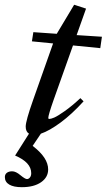

<svg xmlns="http://www.w3.org/2000/svg" viewBox="-72 -549 443 797"><path d="M18.6 228Q-15.1 228 -33.4 217.3Q-51.8 206.5 -51.8 186Q-51.8 174.8 -43.7 168.5Q-35.6 162.1 -21.5 162.1Q-6.3 162.1 12.7 178.2Q32.2 194.3 40 194.3Q46.9 194.3 52.2 187.7Q57.6 181.2 57.6 169.9Q57.6 125 -9.3 96.7L48.3 5.9Q34.7 -2.4 34.7 -23.4Q34.7 -46.9 65.4 -133.8L148.4 -368.7L60.5 -377.4L66.4 -415.5L163.6 -408.7L235.8 -529.3L285.2 -513.2L246.1 -403.3L351.1 -396.5L344.2 -349.1L231 -360.4L150.9 -135.3Q128.4 -71.3 128.4 -59.1Q128.4 -55.2 132.3 -55.2Q139.2 -55.2 153.1 -61Q167 -66.9 196.8 -87.9Q226.6 -108.9 261.7 -141.6L274.9 -128.4Q226.1 -74.7 179.4 -40.3Q132.8 -5.9 97.7 5.9L63.5 56.6Q127.9 105.5 127.9 154.3Q127.9 187 98.4 207.5Q68.8 228 18.6 228Z"/></svg>

Font: Elstob 14pt Medium
Style: Italic
Weight: 500
Italic angle: -20°
Designer: Peter S. Baker
Version: Version 1.015